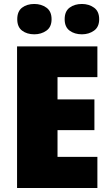

<svg xmlns="http://www.w3.org/2000/svg" viewBox="-20 -948 550 968"><path d="M471 0H66V-714H471V-559H270V-447H456V-292H270V-157H471ZM67 -851Q67 -891 91.5 -909.5Q116 -928 153 -928Q188 -928 214 -909.5Q240 -891 240 -851Q240 -812 214 -793.5Q188 -775 153 -775Q116 -775 91.5 -793.5Q67 -812 67 -851ZM306 -851Q306 -891 331 -909.5Q356 -928 393 -928Q428 -928 454 -909.5Q480 -891 480 -851Q480 -812 454 -793.5Q428 -775 393 -775Q356 -775 331 -793.5Q306 -812 306 -851Z"/></svg>

Font: Noto Sans Display Black
Style: Regular
Weight: 900
Designer: Monotype Design Team
Foundry: Monotype Imaging Inc.
Version: Version 2.003